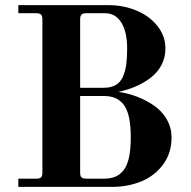

<svg xmlns="http://www.w3.org/2000/svg" viewBox="-20 -732 750 752"><path d="M293.9 -356V-56.2Q293.9 -42.5 299.1 -37.4Q304.2 -32.2 317.9 -32.2H386.2Q412.1 -32.2 430.7 -39.6Q449.2 -46.9 463.6 -64.7Q478 -82.5 485.1 -114.7Q492.2 -147 492.2 -193.8Q492.2 -240.7 485.1 -272.9Q478 -305.2 463.6 -323Q449.2 -340.8 430.7 -348.4Q412.1 -356 386.2 -356ZM51.8 -711.9H403.8Q463.4 -711.9 514.4 -690.7Q565.4 -669.4 596.7 -630.1Q627.9 -590.8 627.9 -542Q627.9 -506.8 612.5 -477.5Q597.2 -448.2 570.3 -427.7Q543.5 -407.2 512 -393.6Q480.5 -379.9 443.8 -372.1Q482.9 -366.7 519 -352.5Q555.2 -338.4 585.4 -316.9Q615.7 -295.4 633.8 -263.4Q651.9 -231.4 651.9 -193.8Q651.9 -132.8 619.1 -88.1Q586.4 -43.5 533.9 -21.7Q481.4 0 417 0H51.8V-32.2H122.1Q135.7 -32.2 140.9 -37.4Q146 -42.5 146 -56.2V-655.8Q146 -669.4 140.9 -674.8Q135.7 -680.2 122.1 -680.2H51.8ZM293.9 -388.2H386.2Q414.6 -388.2 433.1 -398.9Q451.7 -409.7 461.2 -431.2Q470.7 -452.6 474.4 -478.5Q478 -504.4 478 -542Q478 -607.4 455.1 -643.8Q432.1 -680.2 392.1 -680.2H317.9Q304.2 -680.2 299.1 -674.8Q293.9 -669.4 293.9 -655.8Z"/></svg>

Font: Flanker Steampunk
Style: Bold
Weight: 700
Designer: Alexey Kryukov, Leonardo Di Lena
Foundry: Alexey Kryukov, Leonardo Di Lena
Version: 1.210